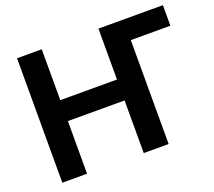

<svg xmlns="http://www.w3.org/2000/svg" viewBox="-121 -880 1163 1042"><g transform="rotate(-20 460.5 -359.5)"><path d="M70.8 -718.8H213.6V-424.8H541V-718.8H913.3V-600.1H684.8V0H541V-304H213.6V0H70.8Z"/></g></svg>

Font: Min Sans VF VF
Style: Regular
Weight: 400
Designer: Jinseong-Kim, NotoSansCJK, Nunito
Foundry: Jinseong-Kim
Version: Version 1.420;Glyphs 3.1.2 (3151)